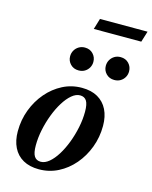

<svg xmlns="http://www.w3.org/2000/svg" viewBox="-123 -898 785 990"><g transform="rotate(15 270.0 -403.0)"><path d="M288.5 -451.5Q338.5 -451.5 373 -431.8Q407.5 -412 425.5 -375.8Q443.5 -339.5 443.5 -289.5Q443.5 -229 423 -174.5Q402.5 -120 366.5 -78Q330.5 -36 283.2 -12Q236 12 181 12Q131.5 12 96.8 -7.5Q62 -27 44 -63.5Q26 -100 26 -149.5Q26 -210.5 46.5 -264.8Q67 -319 103 -361Q139 -403 186.2 -427.2Q233.5 -451.5 288.5 -451.5ZM180.5 -28Q202.5 -28 224.8 -46.5Q247 -65 266.8 -96.8Q286.5 -128.5 301.8 -168.5Q317 -208.5 326 -251.8Q335 -295 335 -336Q335 -376.5 323.8 -394Q312.5 -411.5 289 -411.5Q267 -411.5 244.8 -392.8Q222.5 -374 202.8 -342.2Q183 -310.5 167.8 -270.5Q152.5 -230.5 143.5 -187.2Q134.5 -144 134.5 -103Q134.5 -63 145.8 -45.5Q157 -28 180.5 -28ZM247 -533.5Q220.5 -533.5 203.5 -551Q186.5 -568.5 186.5 -593Q186.5 -610.5 194.8 -624.8Q203 -639 217.2 -647.5Q231.5 -656 249.5 -656Q276.5 -656 293.2 -638.2Q310 -620.5 310 -595.5Q310 -578.5 302 -564.5Q294 -550.5 280 -542Q266 -533.5 247 -533.5ZM437.5 -533.5Q411 -533.5 394 -551Q377 -568.5 377 -593Q377 -610.5 385.2 -624.8Q393.5 -639 407.5 -647.5Q421.5 -656 440 -656Q467 -656 483.8 -638.2Q500.5 -620.5 500.5 -595.5Q500.5 -578.5 492.5 -564.5Q484.5 -550.5 470.5 -542Q456.5 -533.5 437.5 -533.5ZM268 -760.5 285.5 -818.5H539.5L521.5 -760.5Z"/></g></svg>

Font: Newsreader 24pt SemiBold
Style: Italic
Weight: 600
Italic angle: -17°
Designer: Hugues Gentile
Foundry: Production Type
Version: Version 1.003